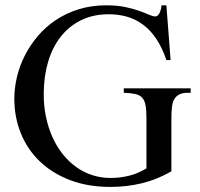

<svg xmlns="http://www.w3.org/2000/svg" viewBox="-20 -698 763 733"><path d="M696.8 -343.8Q676.8 -343.8 664.1 -337.2Q651.4 -330.6 644.5 -317.9Q639.2 -309.1 636.7 -291Q634.3 -272.9 634.3 -246.1V-43.9Q579.1 -12.2 521.5 1.7Q463.9 15.6 401.4 15.6Q314.9 15.6 247.1 -10.5Q179.2 -36.6 131.8 -82Q84.5 -127.4 59.6 -189Q34.7 -250.5 34.7 -321.3Q34.7 -361.8 44.7 -404.1Q54.7 -446.3 74.7 -485.8Q94.7 -525.4 124.3 -560.3Q153.8 -595.2 192.9 -621.3Q231.9 -647.5 280.3 -662.6Q328.6 -677.7 385.7 -677.7Q427.2 -677.7 458.3 -671.1Q489.3 -664.6 511.7 -656.5Q534.2 -648.4 548.8 -641.8Q563.5 -635.3 572.8 -635.3Q575.7 -635.3 579.3 -637Q583 -638.7 586.4 -643.6Q589.8 -648.4 592.5 -656.5Q595.2 -664.6 596.7 -677.7H615.2L631.3 -468.8H615.2Q599.1 -516.1 576.9 -549.3Q554.7 -582.5 526.6 -603.5Q498.5 -624.5 465.6 -634Q432.6 -643.6 395.5 -643.6Q335.4 -643.6 289.1 -620.6Q242.7 -597.7 211.2 -557.1Q179.7 -516.6 163.6 -461.7Q147.5 -406.7 147 -342.8Q146.5 -295.4 155.3 -252.9Q164.1 -210.4 180.2 -174.6Q196.3 -138.7 219.5 -109.6Q242.7 -80.6 271 -60.3Q299.3 -40 332.5 -29.3Q365.7 -18.6 402.3 -18.6Q437.5 -18.6 471.9 -26.9Q506.3 -35.2 539.1 -55.2V-246.1Q539.1 -277.3 535.6 -296.1Q532.2 -314.9 522.7 -325.2Q513.2 -335.4 496.3 -339.1Q479.5 -342.8 452.6 -343.8V-360.8H708V-343.8Z"/></svg>

Font: Doulos SIL Phon
Style: Regular
Weight: 400
Designer: Walt Agee, Victor Gaultney, Peter Martin, Debbi Hosken, Becca Hirsbrunner
Foundry: SIL International
Version: Version 5.000